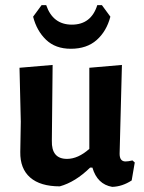

<svg xmlns="http://www.w3.org/2000/svg" viewBox="-20 -720 562 748"><path d="M377 -700 410 -655Q395 -598 356.5 -564Q318 -530 256 -530Q196 -530 159.5 -565Q123 -600 109 -655L142 -700H160Q186 -624 260 -624Q335 -624 359 -700ZM213 6Q137 6 97.5 -28.5Q58 -63 59 -128L61 -246L56 -456L185 -467L182 -172Q180 -101 241 -101Q284 -101 328 -140V-456L455 -467L446 -121Q446 -91 469 -91Q480 -91 496 -95L505 -87L493 -17Q456 7 417 8Q359 -2 340 -67H331Q274 -11 213 6Z"/></svg>

Font: Alegreya Sans SC
Style: Bold
Weight: 700
Designer: Juan Pablo del Peral
Foundry: Huerta Tipografica
Version: Version 2.007